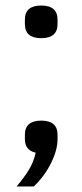

<svg xmlns="http://www.w3.org/2000/svg" viewBox="-20 -542 298 694"><path d="M129 -106Q188 -106 188 -55V-39Q188 0 164.5 47.5Q141 95 102 132H40Q67 100 84 72.5Q101 45 109 10Q70 1 70 -39V-55Q70 -106 129 -106ZM129 -404Q70 -404 70 -455V-471Q70 -522 129 -522Q188 -522 188 -471V-455Q188 -404 129 -404Z"/></svg>

Font: IBM Plex Sans Cond
Style: Regular
Weight: 400
Width: 3
Designer: Mike Abbink, Paul van der Laan, Pieter van Rosmalen
Foundry: Bold Monday
Version: Version 1.3